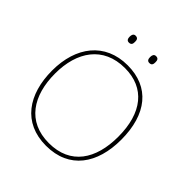

<svg xmlns="http://www.w3.org/2000/svg" viewBox="-238 -1057 1230 1230"><g transform="rotate(45 377.0 -442.5)"><path d="M261 -864C261 -847 266 -833 284 -833C306 -833 309 -847 309 -864C309 -880 306 -895 284 -895C266 -895 261 -880 261 -864ZM446 -864C446 -847 451 -833 469 -833C491 -833 494 -847 494 -864C494 -880 491 -895 469 -895C451 -895 446 -880 446 -864ZM690 -358C690 -590 579 -725 382 -725C177 -725 63 -574 63 -359C63 -143 168 10 376 10C587 10 690 -143 690 -358ZM90 -359C90 -556 186 -700 382 -700C562 -700 663 -575 663 -358C663 -156 573 -15 377 -15C182 -15 90 -159 90 -359Z"/></g></svg>

Font: Noto Sans Gurmukhi Thin
Style: Regular
Weight: 100
Designer: Jelle Bosma - Monotype Design Team
Foundry: Monotype Imaging Inc.
Version: Version 2.004